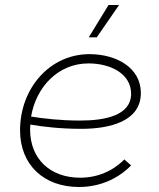

<svg xmlns="http://www.w3.org/2000/svg" viewBox="-20 -740 636 766"><path d="M295 6C375 6 448 -24 503 -80L476 -104C431 -58 369 -31 300 -31C180 -31 100 -106 100 -224L101 -243C153 -234 224 -226 304 -226C421 -226 542 -257 542 -369C542 -470 444 -524 337 -524C178 -524 60 -387 60 -220C60 -83 154 6 295 6ZM366 -591 455 -720H413L334 -591ZM104 -275C124 -392 211 -487 333 -487C421 -487 503 -446 503 -366C503 -279 399 -259 299 -259C222 -259 153 -267 104 -275Z"/></svg>

Font: Fixel Display 20240404 ExLight
Style: Italic
Weight: 200
Italic angle: -10°
Designer: AlfaBravo + MacPaw
Foundry: Kyrylo Tkachov, Marchela Mozhyna, Serhii Makarenko, Maria Weinstein, Zakhar Kryvoshyya
Version: Version 1.211;Glyphs 3.2 (3225)